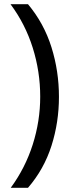

<svg xmlns="http://www.w3.org/2000/svg" viewBox="-20 -734 340 912"><path d="M260 -274Q260 -153 224.5 -41.5Q189 70 113 158H31Q100 64 135.5 -47.5Q171 -159 171 -275Q171 -394 135.5 -507Q100 -620 30 -714H113Q189 -623 224.5 -509.5Q260 -396 260 -274Z"/></svg>

Font: RS Noto Sans
Style: Regular
Weight: 400
Designer: Monotype Design Team
Foundry: Monotype Imaging Inc.
Version: Version 3.10